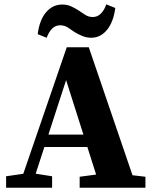

<svg xmlns="http://www.w3.org/2000/svg" viewBox="-20 -880 715 900"><path d="M156.8 -719.8Q165.1 -786.5 196 -822.6Q227 -858.7 271.6 -858.7Q295.3 -858.7 313 -850.5Q330.8 -842.3 347.1 -831.9Q362.5 -821.7 378.9 -810.9Q395.3 -800.2 414.4 -800.2Q436.8 -800.2 452.7 -816.1Q468.6 -831.9 478.4 -859.6L520.4 -842.6Q511.8 -776.7 481.5 -739.9Q451.1 -703.1 407.7 -703.1Q385.5 -703.1 365.6 -711.4Q345.6 -719.7 329.3 -729.9Q314.7 -740.1 298.4 -750.8Q282.1 -761.5 262 -761.5Q239.9 -761.5 224.2 -745.8Q208.6 -730.1 198.8 -702.9ZM8.6 0V-53.7L111.5 -68.7H129.3L224.2 -53.7V0ZM66.7 0 292.9 -658.4H396.2L621.1 0H450.2L279.5 -537L316.9 -587.5L125.9 0ZM168.6 -190.9 185.3 -249.1H455.3L477.8 -190.9ZM353.4 0V-51.5L466.4 -66.5H533.3L661.7 -51.5V0Z"/></svg>

Font: Adobe Variable Font Prototype
Style: Regular
Weight: 389
Designer: Frank Grießhammer
Foundry: Adobe
Version: Version 1.004;hotconv 1.0.113;makeotfexe 2.5.65598